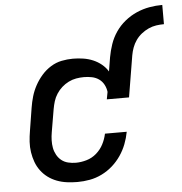

<svg xmlns="http://www.w3.org/2000/svg" viewBox="-52 -777 792 835"><g transform="rotate(-5 343.5 -359.5)"><path d="M253 8Q230 8 207 5Q184 2 163 -6Q142 -14 124.5 -27Q107 -40 94 -57.5Q81 -75 73.5 -95.5Q66 -116 62.5 -138.5Q59 -161 60.5 -184.5Q62 -208 66 -231L82 -331Q86 -356 93 -380Q100 -404 112.5 -427Q125 -450 142.5 -470Q160 -490 182.5 -504Q205 -518 230 -523Q255 -528 279 -528Q302 -528 324.5 -524.5Q347 -521 367 -512.5Q387 -504 403.5 -490.5Q420 -477 431 -459L441 -520Q446 -548 455.5 -576Q465 -604 482 -629Q499 -654 523 -673.5Q547 -693 574.5 -705Q602 -717 630.5 -722Q659 -727 687 -727V-643Q670 -643 653 -640.5Q636 -638 619.5 -630.5Q603 -623 588.5 -611.5Q574 -600 563.5 -585Q553 -570 547 -553.5Q541 -537 538 -520L508 -339H411L417 -371Q415 -388 407 -403Q399 -418 385.5 -427.5Q372 -437 355 -440.5Q338 -444 320 -444Q303 -444 286 -441Q269 -438 253 -430Q237 -422 223.5 -410Q210 -398 200 -382.5Q190 -367 185 -350.5Q180 -334 177 -317L160 -217Q157 -200 156.5 -182.5Q156 -165 159 -149Q162 -133 170 -118.5Q178 -104 190.5 -94Q203 -84 219.5 -80Q236 -76 253 -76Q276 -76 300 -83Q324 -90 343 -106.5Q362 -123 373.5 -145Q385 -167 390 -191H485Q480 -164 470 -138Q460 -112 444 -88.5Q428 -65 406.5 -46Q385 -27 359.5 -14.5Q334 -2 307 3Q280 8 253 8Z"/></g></svg>

Font: Iosevka Etoile Medium Oblique
Style: Regular
Weight: 500
Italic angle: -9°
Designer: Belleve Invis
Foundry: Belleve Invis
Version: Version 15.5.2; ttfautohint (v1.8.4)